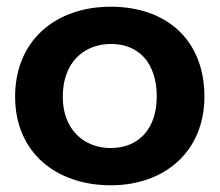

<svg xmlns="http://www.w3.org/2000/svg" viewBox="-20 -544 655 572"><path d="M310 8C473 8 589 -95 589 -256C589 -427 474 -524 310 -524C144 -524 25 -422 25 -256C25 -89 148 8 310 8ZM167 -256C167 -358 230 -413 311 -413C392 -413 447 -358 447 -256C447 -165 397 -103 310 -103C231 -103 167 -157 167 -256Z"/></svg>

Font: Vanilla Cream Black
Style: Regular
Weight: 900
Designer: Jeremy Tribby, Jinavaṁso
Foundry: Tribby Type
Version: Version 1.422;Glyphs 3.1.2 (3151)